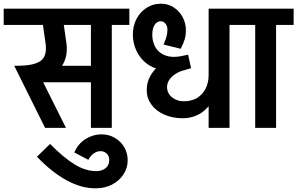

<svg xmlns="http://www.w3.org/2000/svg" viewBox="-50 -692 1609 1039"><path d="M278 -557V-645H455V-557ZM118 -247V-336H457V-247ZM80 -253 38 -336Q107 -336 143.5 -349Q180 -362 191.5 -390Q203 -418 196 -462H309Q316 -415 304.5 -377Q293 -339 266.5 -311Q240 -283 203 -268Q166 -253 121 -253ZM194 0 27 -336H139L307 0ZM196 -462 176 -600H289L309 -462ZM-30 -557V-645H396V-557ZM442 0V-633H555V0ZM348 -557V-645H650V-557ZM469 327Q393 328 312 284.5Q231 241 150 156L221 87Q294 161 353.5 197.5Q413 234 470 234ZM469 327 470 234Q502 234 521.5 218Q541 202 541 175H641Q641 217 618 252Q595 287 556 307Q517 327 469 327ZM428 173 352 133Q373 85 413.5 60Q454 35 499 35L494 126Q475 126 457.5 138Q440 150 428 173ZM641 175H541Q542 153 528 139.5Q514 126 494 126L499 35Q539 35 571.5 54Q604 73 622.5 105Q641 137 641 175Z M1079 0V-645H1192V0ZM1111 -557V-645H1287V-557ZM882 -313Q836 -308 797 -320.5Q758 -333 729.5 -360Q701 -387 685 -424.5Q669 -462 669 -505H774Q774 -478 783 -453.5Q792 -429 811 -412Q830 -395 858 -388Q886 -381 924 -387V-320ZM935 -52Q881 -53 837.5 -72.5Q794 -92 769 -126.5Q744 -161 744 -204L854 -221Q854 -188 880 -166Q906 -144 945 -144ZM744 -204Q744 -251 769 -290.5Q794 -330 836.5 -354.5Q879 -379 933 -381L953 -314Q924 -307 901.5 -293Q879 -279 866.5 -260.5Q854 -242 854 -221ZM935 -52 945 -144Q988 -144 1018 -163Q1048 -182 1063.5 -214Q1079 -246 1079 -286H1133Q1133 -220 1109 -166.5Q1085 -113 1041 -82.5Q997 -52 935 -52ZM919 -304V-386L968 -396L984 -323ZM774 -504H669Q669 -553 689 -590.5Q709 -628 743.5 -650Q778 -672 821 -672L820 -577Q799 -577 786.5 -557Q774 -537 774 -504ZM928 -428 835 -451Q849 -482 852.5 -500Q856 -518 856 -532L956 -527Q956 -502 950 -481Q944 -460 928 -428ZM956 -527 856 -532Q856 -551 845.5 -564Q835 -577 820 -577L821 -672Q859 -672 889.5 -652.5Q920 -633 938 -600Q956 -567 956 -527Z M1331 0V-633H1444V0ZM1237 -557V-645H1539V-557Z"/></svg>

Font: Akshar Light Medium
Style: Regular
Weight: 500
Version: Version 1.100